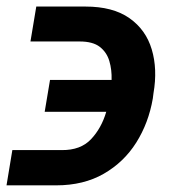

<svg xmlns="http://www.w3.org/2000/svg" viewBox="-29 -554 520 580"><path d="M8.3 -100.6H157.7Q214.4 -100.1 245.8 -133.3Q277.3 -166.5 292 -216.3H106L122.1 -312.5H308.1Q309.1 -343.3 301.3 -369.6Q293.5 -396 272.5 -412.4Q251.5 -428.7 211.9 -428.7H63L80.6 -534.2H229Q312 -534.2 361.8 -499.3Q411.6 -464.4 429.4 -404.8Q447.3 -345.2 434.6 -272L432.6 -256.3Q419.9 -182.6 382.6 -123.3Q345.2 -64 284.4 -29.1Q223.6 5.9 140.6 5.9H-9.3Z"/></svg>

Font: Inter Semi Bold
Style: Italic
Weight: 600
Italic angle: -9.39999°
Designer: Rasmus Andersson
Foundry: rsms
Version: Version 4.000;git-3c8e0fc